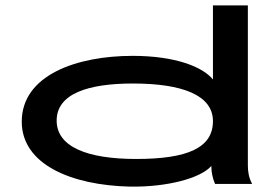

<svg xmlns="http://www.w3.org/2000/svg" viewBox="-20 -685 1040 715"><path d="M465 10C602 12 727 -21 767 -67C767 -43 772 -20 781 0H919C906 -24 903 -47 903 -71V-665H773V-389C735 -436 633 -477 474 -477C265 -477 61 -405 61 -232C61 -74 243 5 465 10ZM487 -93C305 -93 191 -138 191 -236C191 -336 308 -374 475 -374C658 -374 773 -331 773 -234C773 -135 680 -93 487 -93Z"/></svg>

Font: Inconsolata UltraExpanded
Style: Bold
Weight: 700
Width: 9
Monospace: yes
Designer: Raph Levien, Cyreal, Brenton Simpson
Foundry: Raph Levien, Cyreal, Google
Version: Version 3.100